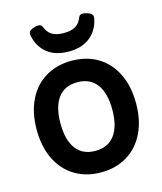

<svg xmlns="http://www.w3.org/2000/svg" viewBox="-121 -900 842 999"><g transform="rotate(-15 300.0 -400.5)"><path d="M472.2 -780.3Q472.2 -775.9 471.7 -773.9Q460 -711.9 416 -676Q372.1 -640.1 299.8 -640.1Q227.5 -640.1 183.6 -676Q139.6 -711.9 127.9 -773.9Q127.4 -775.9 127.4 -780.3Q127.4 -790.5 135.3 -797.6Q143.1 -804.7 159.7 -809.1Q171.4 -812.5 180.7 -812.5Q196.3 -812.5 201.7 -799.3Q212.9 -768.1 236.6 -753.9Q260.3 -739.7 299.8 -739.7Q339.4 -739.7 363 -753.9Q386.7 -768.1 397.9 -799.3Q403.3 -812.5 418.9 -812.5Q428.2 -812.5 439.9 -809.1Q456.5 -804.7 464.4 -797.6Q472.2 -790.5 472.2 -780.3ZM567.4 -290Q567.4 -198.2 534.2 -130.4Q501 -62.5 440.4 -25.9Q379.9 10.7 299.8 10.7Q219.7 10.7 159.2 -25.9Q98.6 -62.5 65.4 -130.4Q32.2 -198.2 32.2 -290Q32.2 -381.8 65.4 -449.7Q98.6 -517.6 159.2 -554Q219.7 -590.3 299.8 -590.3Q379.9 -590.3 440.4 -554Q501 -517.6 534.2 -449.7Q567.4 -381.8 567.4 -290ZM160.2 -290Q160.2 -200.7 195.8 -152.8Q231.4 -105 299.8 -105Q368.2 -105 403.8 -152.8Q439.5 -200.7 439.5 -290Q439.5 -379.4 403.8 -427Q368.2 -474.6 299.8 -474.6Q231.4 -474.6 195.8 -427Q160.2 -379.4 160.2 -290Z"/></g></svg>

Font: Courier Prime Sans
Style: Bold
Weight: 700
Designer: Alan Dague-Greene
Foundry: Quote-Unquote Apps
Version: Version 3.020